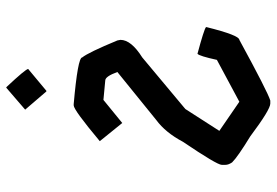

<svg xmlns="http://www.w3.org/2000/svg" viewBox="-156 -735 890 618"><g transform="rotate(-90 289.0 -426.0)"><path d="M264.6 -1Q245.1 -1 159.2 -65.4Q92.8 -106 75.2 -124Q67.4 -135.7 67.4 -145.5V-157.2Q67.4 -172.4 141.6 -282.2Q171.4 -338.4 211.9 -368.2L366.2 -493.2Q352.1 -532.2 338.9 -532.2L276.4 -538.1L202.1 -477.5L143.6 -549.8Q244.1 -633.8 258.8 -633.8H262.7Q413.1 -620.6 413.1 -606.4Q429.2 -586.4 467.8 -493.2L469.7 -483.4Q469.7 -448.7 413.1 -413.1L247.1 -274.4L176.8 -165L270.5 -100.6L405.3 -172.9Q417.5 -229 424.8 -235.4Q502.9 -214.4 510.7 -208V-206.1Q484.4 -100.6 469.7 -100.6Q302.2 -9.3 274.4 -1ZM305.7 -721.7H303.7L245.1 -790L315.4 -850.6H317.4Q376 -788.1 376 -780.3Z"/></g></svg>

Font: ww_drahtTSB
Style: Regular
Weight: 400
Designer: Dr. Wolfgang Wiebecke
Version: Version 1.06 May 21, 2010, initial release